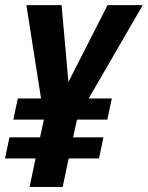

<svg xmlns="http://www.w3.org/2000/svg" viewBox="-25 -734 581 754"><path d="M323.2 -347.2H414.1L396.5 -264.2H277.3L262.2 -194.8H381.3L363.8 -111.8H244.6L221.2 0H91.3L114.7 -111.8H-5.4L12.2 -194.8H132.3L147.5 -264.2H27.3L44.9 -347.2H136.2L78.6 -713.9H216.8L243.7 -412.1L397.5 -713.9H535.6Z"/></svg>

Font: Open Sans Hebrew Condensed
Style: Bold Italic
Weight: 700
Width: 3
Italic angle: -12°
Foundry: Ascender Corporation, Yanek Iontef
Version: Version 2.001;PS 002.001;hotconv 1.0.70;makeotf.lib2.5.58329